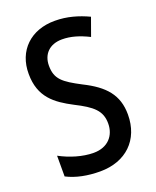

<svg xmlns="http://www.w3.org/2000/svg" viewBox="-137 -898 731 897"><g transform="rotate(-20 228.0 -450.0)"><path d="M417 -289C417 -387 366 -443 266 -493C180 -538 148 -562 148 -629C148 -685 184 -724 247 -724C289 -724 331 -712 379 -688L411 -777C360 -801 305 -817 246 -817C125 -818 45 -740 46 -625C46 -509 113 -461 195 -418C280 -375 316 -345 316 -281C316 -222 278 -175 206 -175C151 -175 90 -194 40 -221V-118C86 -94 144 -83 205 -83C333 -83 417 -163 417 -289Z"/></g></svg>

Font: Noto Sans Kannada UI Condensed Medium
Style: Regular
Weight: 500
Width: 3
Designer: Jelle Bosma - Monotype Design Team
Foundry: Monotype Imaging Inc.
Version: Version 2.005